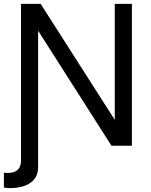

<svg xmlns="http://www.w3.org/2000/svg" viewBox="-28 -749 778 987"><path d="M80 76V-729H181L562 -133V-729H650V0H545L168 -591V109Q168 162 129.5 190Q91 218 20 218Q7 218 -8 215V139Q9 140 12 140Q80 140 80 76Z"/></svg>

Font: ColatingCofangSans
Style: Regular
Weight: 400
Foundry: GNU
Version: Version 412.227;June 27, 2022;FontCreator 11.0.0.2412 32-bit